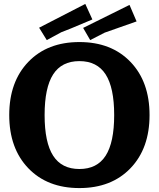

<svg xmlns="http://www.w3.org/2000/svg" viewBox="-20 -938 808 977"><path d="M384 -724Q547 -724 644 -623Q741 -522 741 -352.5Q741 -183 644 -82Q547 19 384 19Q221 19 124 -82Q27 -183 27 -352.5Q27 -522 124 -623Q221 -724 384 -724ZM384 -627Q294 -627 250.5 -559.5Q207 -492 207 -352.5Q207 -213 250.5 -145.5Q294 -78 384 -78Q474 -78 517.5 -145.5Q561 -213 561 -352.5Q561 -492 517.5 -559.5Q474 -627 384 -627ZM414 -918 450 -839Q311 -780 292 -774L218 -734L179 -797ZM639 -913 675 -829Q532 -778 513 -772L439 -734L403 -796Z"/></svg>

Font: Andada SC
Style: Bold
Weight: 700
Designer: Carolina Giovagnoli
Foundry: Carolina Giovagnoli
Version: Version 1.003